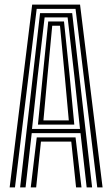

<svg xmlns="http://www.w3.org/2000/svg" viewBox="-20 -820 491 840"><path d="M22.2 0 120.8 -800H330.2L428.8 0H405.5L310.5 -781.2H140.5L45.5 0ZM68 0 155.2 -762.5H295.8L383 0H359.2L332.2 -237.5H118.8L91.8 0ZM120 -256H330L305.5 -485.5L275.8 -743.8H175.2L144.8 -485.5ZM146 -274.8 166.8 -485.5 191 -726.2H260L285 -485.5L305 -274.8ZM170 -293.2H281L263.5 -485.5L242.5 -707.5H208.5L187.5 -485.5ZM114.5 0 140.8 -219H310.5L336.5 0H312.8L291.8 -200.5H159.2L138.2 0Z"/></svg>

Font: Big Shoulders Inline Text
Style: Bold
Weight: 700
Designer: Patric King
Foundry: XO Type Co
Version: Version 1.000